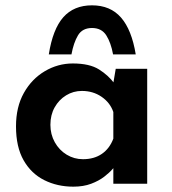

<svg xmlns="http://www.w3.org/2000/svg" viewBox="-20 -689 646 720"><path d="M255 11Q195 11 146 -13.5Q97 -38 68.5 -88Q40 -138 40 -215Q40 -288 69.5 -340.5Q99 -393 148 -422Q197 -451 253 -451Q316 -451 351.5 -428.5Q387 -406 408 -377L402 -360L414 -431H532V0H405V-99L416 -70Q413 -68 402 -55Q391 -42 371 -26.5Q351 -11 322 0Q293 11 255 11ZM291 -92Q333 -92 362 -112Q391 -132 405 -169V-269Q393 -304 361 -326Q329 -348 287 -348Q255 -348 228 -331.5Q201 -315 185 -286.5Q169 -258 169 -221Q169 -185 185.5 -155.5Q202 -126 230 -109Q258 -92 291 -92ZM325 -669Q394 -669 434 -623Q474 -577 489 -485H404Q396 -529 378.5 -556.5Q361 -584 325 -584Q289 -584 272.5 -556.5Q256 -529 248 -485H163Q178 -580 217.5 -624.5Q257 -669 325 -669Z"/></svg>

Font: Reem Kufi Fun SemiBold
Style: Regular
Weight: 600
Designer: Khaled Hosny
Version: Version 1.005